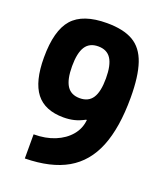

<svg xmlns="http://www.w3.org/2000/svg" viewBox="-139 -829 778 927"><g transform="rotate(20 250.0 -365.0)"><path d="M250 -740Q335 -740 385 -711Q435 -682 457.5 -616Q480 -550 480 -440Q480 -286 440 -187Q400 -88 316.5 -40Q233 8 100 10V-114Q161 -114 208.5 -133.5Q256 -153 285 -187.5Q314 -222 318 -267H314Q286 -252 261 -246Q236 -240 207 -240Q111 -240 65.5 -298.5Q20 -357 20 -480Q20 -619 73.5 -679.5Q127 -740 250 -740ZM249 -620Q204 -620 183 -587.5Q162 -555 162 -487Q162 -419 183 -386.5Q204 -354 249 -354Q294 -354 315 -386.5Q336 -419 336 -487Q336 -555 315 -587.5Q294 -620 249 -620Z"/></g></svg>

Font: M PLUS Code Latin
Style: Bold
Weight: 700
Designer: Coji Morishita
Foundry: UNDERFOREST DESIGN
Version: Version 1.002; ttfautohint (v1.8.3)